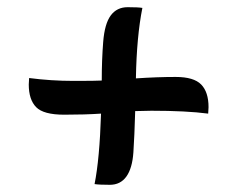

<svg xmlns="http://www.w3.org/2000/svg" viewBox="-20 -623 660 534"><path d="M401 -315 356 -314Q354 -244 351 -199.5Q348 -155 331.5 -132Q315 -109 285.5 -109Q256 -109 243 -111Q257 -181 261 -307Q216 -304 158.5 -304Q101 -304 80.5 -325Q60 -346 60 -388Q60 -391 60.5 -397Q61 -403 61 -406Q122 -398 185 -398Q248 -398 263 -399Q263 -456 267 -506.5Q271 -557 288 -580Q305 -603 335 -603Q365 -603 376 -601Q360 -521 358 -405Q418 -409 468.5 -409Q519 -409 539.5 -388Q560 -367 560 -325Q560 -322 559.5 -316Q559 -310 559 -307Q498 -315 401 -315Z"/></svg>

Font: Merienda
Style: Regular
Weight: 400
Designer: Eduardo Rodriguez Tunni
Foundry: Eduardo Rodriguez Tunni
Version: Version 1.001